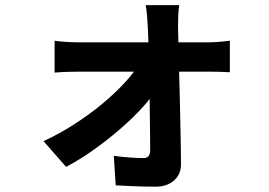

<svg xmlns="http://www.w3.org/2000/svg" viewBox="-20 -642 1040 743"><path d="M673.5 -622.1Q670.7 -604.4 669.8 -581.7Q668.9 -559.1 668.9 -538.9Q669.7 -506 670.6 -465.2Q671.5 -424.3 672.7 -378.1Q674 -331.9 675.3 -283.4Q676.6 -234.8 677.5 -186.7Q678.4 -138.6 679.4 -93.1Q680.4 -47.6 680.4 -7.6Q681.1 31.5 653.9 56Q626.7 80.4 582.9 80.4Q559.3 80.4 531.5 79.8Q503.6 79.2 477 77.7Q450.3 76.2 427.8 75.2L420.4 -38.9Q450.6 -34.7 482.9 -32.5Q515.2 -30.2 534.8 -30.2Q548.8 -30.2 555 -38.2Q561.2 -46.2 561.2 -61.4Q561.2 -89.2 560.7 -126.4Q560.2 -163.6 559.7 -206.1Q559.2 -248.5 558.6 -293.1Q558 -337.6 557.1 -381.7Q556.2 -425.9 554.9 -465.9Q553.7 -506 551.9 -538.9Q551.1 -556.9 549.2 -579.5Q547.3 -602 543.8 -622.1ZM191.3 -484.3Q209.1 -481.5 235.6 -479.9Q262.1 -478.2 282 -478.2Q294.3 -478.2 325.3 -478.2Q356.4 -478.2 399.7 -478.2Q443.1 -478.2 492.1 -478.2Q541 -478.2 589.8 -478.2Q638.5 -478.2 680.2 -478.2Q721.9 -478.2 750.8 -478.2Q779.6 -478.2 787.9 -478.2Q807.4 -478.2 832.1 -480.4Q856.8 -482.5 869.5 -484.3V-362.5Q852.1 -363.5 830.7 -364.1Q809.2 -364.7 793.1 -364.7Q786.4 -364.7 758.1 -364.7Q729.7 -364.7 686.8 -364.7Q643.9 -364.7 594.2 -364.7Q544.4 -364.7 493.7 -364.7Q443.1 -364.7 399.3 -364.7Q355.6 -364.7 325 -364.7Q294.3 -364.7 285.2 -364.7Q264 -364.7 238.3 -363.8Q212.5 -363 191.3 -361ZM148.5 -95.8Q208.5 -123.5 267 -160.9Q325.4 -198.4 375.8 -240.2Q426.2 -282.1 464.4 -323.9Q502.7 -365.6 522.8 -402.2L587.9 -401.4L589.7 -304.1Q570.3 -269.2 532.4 -227.4Q494.6 -185.5 445.2 -142.9Q395.9 -100.2 342.1 -62Q288.3 -23.7 235.7 3.8Z"/></svg>

Font: Noto Sans JP
Style: Regular
Weight: 100
Designer: Ryoko NISHIZUKA 西塚涼子 (kana, bopomofo & ideographs); Paul D. Hunt (Latin, Greek & Cyrillic); Sandoll Communications 산돌커뮤니
Foundry: Adobe
Version: Version 2.004;hotconv 1.0.118;makeotfexe 2.5.65603